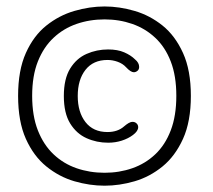

<svg xmlns="http://www.w3.org/2000/svg" viewBox="-20 -629 659 594"><path d="M303.5 -54.5Q257.5 -54.5 210.2 -68.2Q163 -82 123.5 -114Q84 -146 60 -199.5Q36 -253 36 -332.5Q36 -411.5 60 -465Q84 -518.5 123.5 -550Q163 -581.5 210.2 -595.2Q257.5 -609 303.5 -609Q349.5 -609 396.5 -595.2Q443.5 -581.5 482.8 -550Q522 -518.5 546.2 -465Q570.5 -411.5 570.5 -332.5Q570.5 -253 546.2 -199.5Q522 -146 482.8 -114Q443.5 -82 396.5 -68.2Q349.5 -54.5 303.5 -54.5ZM314.5 -187.5Q279 -187.5 247.8 -201.5Q216.5 -215.5 197 -247.2Q177.5 -279 177.5 -332Q177.5 -385 197 -416.8Q216.5 -448.5 247.8 -462.2Q279 -476 314.5 -476Q344 -476 364.5 -467Q385 -458 397.5 -445.5Q410.5 -435 410.5 -422Q410.5 -414 405.2 -409.8Q400 -405.5 394 -405.5Q384.5 -405.5 370 -421Q360 -432 344.2 -437.8Q328.5 -443.5 312.5 -443.5Q268.5 -443.5 244.5 -413Q220.5 -382.5 220.5 -332Q220.5 -282 244.5 -251.2Q268.5 -220.5 312.5 -220.5Q344.5 -220.5 364.5 -238.5Q371.5 -244.5 377.8 -248.2Q384 -252 390.5 -252Q397.5 -252 402.5 -247.2Q407.5 -242.5 407.5 -235.5Q407.5 -223.5 391.5 -211.5Q377 -200.5 357 -194Q337 -187.5 314.5 -187.5ZM303.5 -94.5Q349 -94.5 389.2 -108.5Q429.5 -122.5 460.2 -151.5Q491 -180.5 508.2 -225.5Q525.5 -270.5 525.5 -332.5Q525.5 -394.5 508.2 -439Q491 -483.5 460.2 -512.2Q429.5 -541 389.2 -555Q349 -569 303.5 -569Q257.5 -569 217 -555Q176.5 -541 145.8 -512.2Q115 -483.5 97.2 -439Q79.5 -394.5 79.5 -332.5Q79.5 -270.5 97.2 -225.5Q115 -180.5 145.8 -151.5Q176.5 -122.5 217 -108.5Q257.5 -94.5 303.5 -94.5Z"/></svg>

Font: Sono ExtraLight Monospace Light
Style: Regular
Weight: 300
Version: Version 2.112